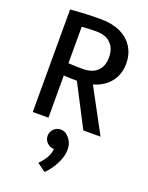

<svg xmlns="http://www.w3.org/2000/svg" viewBox="-179 -765 905 1174"><g transform="rotate(20 273.0 -178.0)"><path d="M70 -667Q70 -667 97.5 -669.5Q125 -672 170.5 -674Q216 -676 268 -676Q341 -676 394.5 -651Q448 -626 477 -580Q506 -534 506 -473Q506 -403 467 -353.5Q428 -304 358 -284L511 0H399L258 -272Q218 -272 195 -273.5Q172 -275 172 -275V0H70ZM268 -596Q224 -596 198.5 -594Q173 -592 173 -592V-355Q173 -355 198.5 -353.5Q224 -352 268 -352Q328 -352 361 -383.5Q394 -415 394 -472Q394 -531 361 -563.5Q328 -596 268 -596ZM268 168Q242 168 223.5 149.5Q205 131 205 105Q205 79 223.5 60.5Q242 42 268 42Q294 42 313 60Q344 89 348 126.5Q352 164 338.5 202Q325 240 303.5 271.5Q282 303 263 320L208 280Q231 259 249.5 228Q268 197 268 168Z"/></g></svg>

Font: Epunda Sans Medium
Style: Regular
Weight: 500
Designer: Simon Atzbach
Foundry: typofactur
Version: Version 2.204; ttfautohint (v1.8.4.7-5d5b)